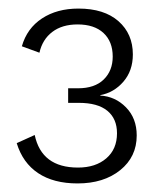

<svg xmlns="http://www.w3.org/2000/svg" viewBox="-20 -755 376 448"><path d="M290 -628Q290 -590 268 -564.5Q246 -539 214 -533V-532Q249 -530 274 -504.5Q299 -479 299 -439Q299 -389 260.5 -358Q222 -327 161 -327Q105 -327 69 -351Q33 -375 19 -421L61 -440Q77 -364 162 -364Q203 -364 228 -385.5Q253 -407 253 -444Q253 -478 230.5 -496.5Q208 -515 164 -515H139V-549H162Q201 -549 222 -569.5Q243 -590 243 -623Q243 -658 221.5 -678Q200 -698 161 -698Q125 -698 102 -680.5Q79 -663 72 -632L31 -647Q43 -689 78 -712Q113 -735 163 -735Q223 -735 256.5 -705.5Q290 -676 290 -628Z"/></svg>

Font: Work Sans Light
Style: Regular
Weight: 300
Designer: Wei Huang
Foundry: Wei Huang
Version: Version 1.500